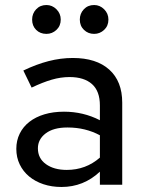

<svg xmlns="http://www.w3.org/2000/svg" viewBox="-20 -736 575 765"><path d="M45 0ZM225 9Q186 9 153 -2Q120 -13 96 -33Q72 -53 58.5 -81Q45 -109 45 -143Q45 -176 58.5 -203.5Q72 -231 97 -250.5Q122 -270 157 -280.5Q192 -291 235 -291Q312 -291 378 -257V-316Q378 -373 346.5 -401Q315 -429 257 -429Q222 -429 186 -418.5Q150 -408 106 -387Q98 -404 89.5 -421Q81 -438 73 -455Q125 -480 173.5 -492.5Q222 -505 270 -505Q364 -505 415.5 -458.5Q467 -412 467 -327V0H378V-52Q313 9 225 9ZM131 -145Q131 -105 163 -82Q195 -59 246 -59Q322 -59 378 -108V-197Q320 -228 250 -228H248Q193 -228 162 -204.5Q131 -181 131 -145ZM165 -601Q140 -601 124 -617Q108 -633 108 -658Q108 -682 124 -699Q140 -716 165 -716Q188 -716 205 -699Q222 -682 222 -658Q222 -633 205 -617Q188 -601 165 -601ZM355 -601Q331 -601 314.5 -617Q298 -633 298 -658Q298 -682 314 -699Q330 -716 355 -716Q378 -716 395 -699Q412 -682 412 -658Q412 -633 395 -617Q378 -601 355 -601Z"/></svg>

Font: Rosa Sans
Style: Regular
Weight: 400
Designer: Pentagram / MCKL
Foundry: Pentagram / MCKL
Version: Version 1.005;September 16, 2019;FontCreator 11.5.0.2425 64-